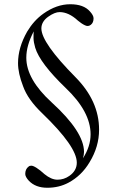

<svg xmlns="http://www.w3.org/2000/svg" viewBox="-20 -731 551 905"><path d="M404 -677C384 -700 353 -711 311 -711C268 -711 226 -696 185 -667C185 -667 185 -667 185 -667C154 -645 129 -617 108 -582C108 -582 108 -582 108 -582C79 -531 65 -482 65 -433C65 -433 65 -433 65 -433C65 -402 73 -365 89 -324C104 -282 134 -240 179 -197C179 -197 179 -197 179 -197C288 -92 342 -15 342 36C342 36 342 36 342 36C342 61 330 82 307 98C307 98 307 98 307 98C290 110 271 116 251 116C231 116 211 107 190 90C190 90 190 90 190 90C176 77 163 67 152 60C141 53 133 50 128 50C123 50 118 51 115 54C115 54 115 54 115 54C104 62 99 74 99 89C99 89 99 89 99 89C99 98 105 109 116 121C116 121 116 121 116 121C137 143 166 154 203 154C240 154 273 146 303 130C303 130 303 130 303 130C344 108 377 76 402 34C402 34 402 34 402 34C432 -15 447 -66 447 -120C447 -120 447 -120 447 -120C447 -210 410 -292 336 -367C336 -367 336 -367 336 -367C229 -475 175 -552 175 -597C175 -597 175 -597 175 -597C175 -618 186 -637 207 -652C228 -667 246 -674 261 -674C261 -674 261 -674 261 -674C289 -674 318 -661 347 -634C347 -634 347 -634 347 -634C358 -625 369 -617 380 -612C390 -607 399 -607 408 -614C417 -621 421 -631 421 -645C421 -645 421 -645 421 -645C421 -654 415 -665 404 -677C404 -677 404 -677 404 -677ZM139 -583C138 -576 138 -565 138 -552C138 -539 141 -523 146 -506C146 -506 146 -506 146 -506C161 -457 209 -394 289 -317C289 -317 289 -317 289 -317C368 -242 407 -169 407 -98C407 -98 407 -98 407 -98C407 -60 395 -22 371 15C371 15 371 15 371 15C374 5 376 -5 376 -15C376 -15 376 -15 376 -15C376 -78 325 -156 224 -248C224 -248 224 -248 224 -248C144 -321 104 -391 104 -459C104 -459 104 -459 104 -459C104 -498 116 -539 139 -583C139 -583 139 -583 139 -583Z"/></svg>

Font: Cinzel Utterance
Style: Regular
Weight: 500
Designer: Natanael Gama
Foundry: ""
Version: ""